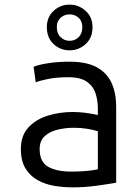

<svg xmlns="http://www.w3.org/2000/svg" viewBox="-20 -796 600 828"><path d="M294 12Q254 12 214.5 5.5Q175 -1 142.5 -19Q110 -37 90 -69.5Q70 -102 70 -153Q70 -212 103 -247Q136 -282 187 -297.5Q238 -313 292 -313Q321 -313 348.5 -309.5Q376 -306 402 -300V-328Q402 -361 392.5 -392Q383 -423 355.5 -443Q328 -463 274 -463Q224 -463 187.5 -455.5Q151 -448 134 -441L125 -508Q142 -516 185 -523Q228 -530 279 -530Q355 -530 399 -505Q443 -480 462 -436.5Q481 -393 481 -336V-8Q447 -2 396 5Q345 12 294 12ZM288 -56Q326 -56 355.5 -59Q385 -62 402 -66V-230Q384 -236 356.5 -240.5Q329 -245 298 -245Q263 -245 229 -237Q195 -229 173 -209Q151 -189 151 -153Q151 -98 187.5 -77Q224 -56 288 -56ZM280 -579Q240 -579 211 -606Q182 -633 182 -679Q182 -722 211 -749Q240 -776 280 -776Q320 -776 349.5 -749Q379 -722 379 -679Q379 -633 349.5 -606Q320 -579 280 -579ZM280 -620Q303 -620 319 -635.5Q335 -651 335 -679Q335 -705 319 -719.5Q303 -734 280 -734Q258 -734 241.5 -719.5Q225 -705 225 -679Q225 -651 241.5 -635.5Q258 -620 280 -620Z"/></svg>

Font: Ubuntu Sans Mono
Style: Regular
Weight: 400
Monospace: yes
Designer: Dalton Maag Ltd
Foundry: Dalton Maag Ltd
Version: Version 1.006